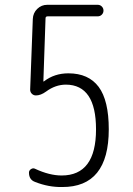

<svg xmlns="http://www.w3.org/2000/svg" viewBox="-20 -750 540 780"><path d="M123 -10.7Q97.7 -19.5 97.7 -48.8Q97.7 -57.6 106 -63Q114.3 -68.4 122.1 -64.5Q180.7 -37.1 230.5 -37.1Q370.1 -37.1 370.1 -224.6Q370.1 -405.3 248 -406.2Q205.1 -406.2 167 -377.9Q145.5 -362.3 126 -362.3Q116.2 -362.3 109.4 -369.1Q102.5 -376 102.5 -385.7L113.3 -672.9Q114.3 -697.3 131.3 -713.9Q148.4 -730.5 171.9 -730.5H377Q386.7 -730.5 393.6 -723.6Q400.4 -716.8 400.4 -707Q400.4 -697.3 393.6 -690.4Q386.7 -683.6 377 -683.6H173.8Q165 -683.6 165 -675.8L156.2 -419.9V-418.9Q158.2 -418.9 159.2 -419.9Q201.2 -452.1 257.8 -452.1Q339.8 -452.1 380.9 -397Q421.9 -341.8 421.9 -224.6Q421.9 10.7 232.4 9.8Q176.8 10.7 123 -10.7Z"/></svg>

Font: Rounded-X Mgen+ 1m light
Style: Regular
Weight: 200
Designer: [Source Han Sans]
Ryoko NISHIZUKA  (kana & ideographs); Paul D. Hunt (Latin, Greek & Cyrillic); Wenlong ZHANG  (bopomofo
Version: Version 1.059.20150602